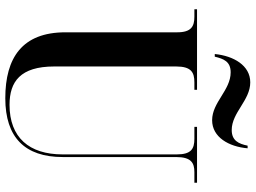

<svg xmlns="http://www.w3.org/2000/svg" viewBox="-140 -815 965 725"><g transform="rotate(90 342.5 -452.5)"><path d="M434 -771C498 -771 534 -834 540 -905H530C523 -871 511 -845 471 -845C405 -845 359 -915 291 -915C227 -915 191 -852 184 -781H194C202 -814 212 -841 253 -841C321 -841 366 -771 434 -771ZM351 10C499 10 573 -64 573 -207V-635C573 -692 595 -704 630 -704H670V-714H459V-704H504C542 -704 563 -692 563 -638V-206C563 -80 499 -6 376 -6C288 -6 231 -47 231 -175V-635C231 -692 253 -704 291 -704H319V-714H15V-704H43C80 -704 102 -692 102 -639V-217C102 -54 198 10 351 10Z"/></g></svg>

Font: Noto Serif Display SemiCondensed SemiBold
Style: Regular
Weight: 600
Width: 4
Designer: Monotype Design Team
Foundry: Monotype Imaging Inc.
Version: Version 2.009